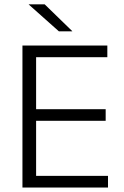

<svg xmlns="http://www.w3.org/2000/svg" viewBox="-20 -844 558 864"><path d="M81 0V-639H142.5V0ZM100 0V-52.5H466V0ZM116 -300.5V-352.5H455.5V-300.5ZM99 -586.5V-639H463V-586.5ZM181 -824.5 305 -704V-703H245L109.5 -823.5V-824.5Z"/></svg>

Font: Anek Gurmukhi Medium Light
Style: Regular
Weight: 300
Version: Version 1.003